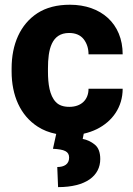

<svg xmlns="http://www.w3.org/2000/svg" viewBox="-20 -558 561 807"><path d="M202.6 67.4C251 69.8 270.5 78.6 270.5 104.5C270.5 132.3 249.5 144 220.7 144L224.1 228.5C340.8 228.5 401.4 181.2 401.4 110.4C401.4 82.5 393.6 62 378.4 49.8C362.8 37.1 345.7 29.3 327.6 25.9L332 3.9C351.6 -0.5 369.6 -6.8 386.7 -15.1C453.1 -47.9 495.6 -108.4 495.6 -185.1H352.1C352.1 -137.7 320.3 -108.9 271.5 -108.9C246.1 -108.9 227.1 -115.7 214.4 -129.4C188.5 -156.7 181.6 -204.6 181.6 -257.8V-270.5C181.6 -349.1 195.8 -419.4 270.5 -419.4C297.4 -419.4 317.9 -410.6 331.5 -393.6C345.2 -376 352.1 -354.5 352.1 -329.6H495.6C495.6 -459 404.3 -538.1 273.9 -538.1C219.7 -538.1 174.3 -526.4 137.7 -502.9C64.9 -455.6 28.8 -371.6 28.8 -270.5V-257.8C28.8 -156.7 65.4 -72.8 138.2 -25.9C160.6 -11.2 186.5 -1 216.3 4.9Z"/></svg>

Font: Vazirmatn ExtraBold
Style: Regular
Weight: 800
Designer: Saber Rastikerdar
Foundry: Saber Rastikerdar
Version: Version 33.003